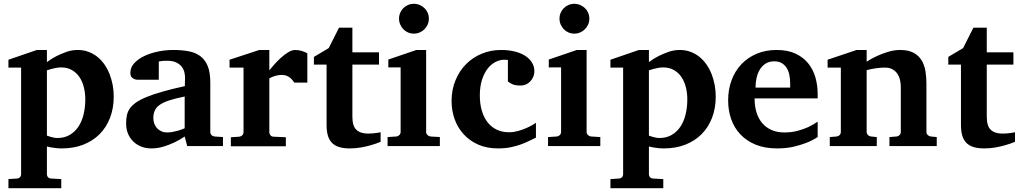

<svg xmlns="http://www.w3.org/2000/svg" viewBox="-20 -760 5305 999"><path d="M423.8 -243.2Q423.8 -275.9 416.3 -306.2Q408.7 -336.4 393.3 -359.1Q377.9 -381.8 354.2 -395.5Q330.6 -409.2 297.9 -409.2Q284.7 -409.2 271.7 -406.7Q258.8 -404.3 248 -401.4Q235.4 -397.9 224.1 -394V-54.2Q233.9 -50.3 243.7 -47.9Q252 -45.4 261.2 -43.7Q270.5 -42 278.8 -42Q314.9 -42 342 -57.6Q369.1 -73.2 387.5 -100.3Q405.8 -127.4 414.8 -164.3Q423.8 -201.2 423.8 -243.2ZM571.8 -257.8Q571.8 -197.3 552.7 -147.5Q533.7 -97.7 498.5 -62.3Q463.4 -26.9 413.6 -7.3Q363.8 12.2 301.8 12.2Q286.6 12.2 272.9 10.7Q259.3 9.3 248 7.3Q235.4 5.4 224.1 2V146Q224.1 155.8 230.2 162.4Q236.3 168.9 246.1 168.9L298.8 171.9V219.2H23.9V171.9L67.9 168.9Q77.1 168.9 83.5 162.4Q89.8 155.8 89.8 146V-408.2H23.9V-449.2L171.9 -500H224.1V-437Q247.6 -454.6 274.4 -468.3Q297.4 -480 325.7 -490Q354 -500 384.8 -500Q415 -500 440.9 -490.2Q466.8 -480.5 487.5 -463.6Q508.3 -446.8 524.2 -423.6Q540 -400.4 550.5 -373.5Q561 -346.7 566.4 -317.1Q571.8 -287.6 571.8 -257.8Z M954.1 0 940.9 -49.8Q915 -32.2 886.7 -18.6Q861.8 -6.8 831.1 2.7Q800.3 12.2 767.1 12.2Q739.7 12.2 716.1 3.2Q692.4 -5.9 674.6 -22.7Q656.7 -39.6 646.5 -63.5Q636.2 -87.4 636.2 -117.2Q636.2 -139.6 639.9 -158.7Q643.6 -177.7 654.5 -194.1Q665.5 -210.4 686 -225.3Q706.5 -240.2 740.5 -254.4Q774.4 -268.6 823.7 -282.7Q873 -296.9 941.9 -312V-324.2Q941.9 -331.5 942.4 -337.4Q942.4 -344.2 942.9 -351.1Q943.4 -365.2 939.9 -381.6Q936.5 -397.9 926.3 -411.9Q916 -425.8 897.5 -434.8Q878.9 -443.8 849.1 -443.8Q838.9 -443.8 830.8 -443.4Q822.8 -442.9 817.4 -441.9Q811 -440.9 806.2 -439.9V-345.2H703.1Q690.4 -344.2 680.7 -347.7Q672.4 -350.6 665.3 -357.9Q658.2 -365.2 658.2 -380.9Q658.2 -408.7 678 -430.7Q697.8 -452.6 729.7 -468Q761.7 -483.4 801.5 -491.7Q841.3 -500 880.9 -500Q923.8 -500 959.5 -493.7Q995.1 -487.3 1020.8 -469Q1046.4 -450.7 1060.3 -417.5Q1074.2 -384.3 1074.2 -330.1V-73.2Q1074.2 -64 1080.6 -57.4Q1086.9 -50.8 1096.2 -49.8L1140.1 -46.9V0ZM940.9 -257.8Q892.6 -248 861.1 -237.8Q829.6 -227.5 811 -214.4Q792.5 -201.2 785.2 -184.3Q777.8 -167.5 777.8 -145Q777.8 -129.4 783 -116Q788.1 -102.5 797.6 -92.5Q807.1 -82.5 820.3 -76.7Q833.5 -70.8 849.1 -70.8Q865.2 -70.8 881.6 -74.2Q897.9 -77.6 911.1 -81.5Q926.8 -86.4 940.9 -92.8Z M1511.2 -330.1Q1507.8 -335 1502.7 -341.8Q1497.6 -348.6 1490 -355Q1482.4 -361.3 1471.7 -365.7Q1460.9 -370.1 1446.3 -370.1Q1432.1 -370.1 1419.9 -367.2Q1407.7 -364.3 1399.4 -360.8Q1389.2 -356.9 1381.3 -352.1V-71.8Q1381.3 -63 1387.5 -55.9Q1393.6 -48.8 1403.3 -48.8L1467.3 -45.9V1H1181.2V-45.9L1225.1 -48.8Q1234.4 -49.8 1240.7 -56.4Q1247.1 -63 1247.1 -71.8V-408.2H1174.3V-449.2L1329.1 -500H1381.3V-394Q1390.6 -405.8 1406.5 -423.8Q1422.4 -441.9 1440.9 -458.7Q1459.5 -475.6 1479.2 -487.8Q1499 -500 1516.1 -500Q1524.9 -500 1534.2 -498.5Q1543.5 -497.1 1552 -494.4Q1560.5 -491.7 1567.6 -488.5Q1574.7 -485.4 1579.1 -481.9V-330.1Z M1960.4 -22Q1937 -12.2 1910.6 -4.9Q1888.2 2 1859.6 7.1Q1831.1 12.2 1800.3 12.2Q1767.1 12.2 1743.9 4.9Q1720.7 -2.4 1706.3 -17.8Q1691.9 -33.2 1685.5 -56.2Q1679.2 -79.1 1679.2 -110.8V-423.8H1613.3V-463.9L1690.4 -509.8L1744.1 -616.2H1813.5V-487.8H1952.1V-423.8H1813.5V-151.9Q1813.5 -104 1834.5 -84.5Q1855.5 -64.9 1895.5 -64.9Q1907.2 -64.9 1918.9 -65.9Q1930.7 -66.9 1939.9 -68.4Q1950.7 -69.8 1960.4 -71.8Z M1996.6 0V-46.9L2042.5 -49.8Q2051.3 -50.8 2057.9 -57.4Q2064.5 -64 2064.5 -73.2V-409.2H2000.5V-450.2L2146.5 -500H2197.3V-73.2Q2197.3 -64 2204.3 -57.4Q2211.4 -50.8 2220.2 -49.8L2268.6 -46.9V0ZM2211.4 -663.1Q2211.4 -647 2205.3 -632.8Q2199.2 -618.7 2188.5 -607.9Q2177.7 -597.2 2163.6 -591.1Q2149.4 -585 2133.3 -585Q2117.2 -585 2103 -591.1Q2088.9 -597.2 2078.6 -607.9Q2068.4 -618.7 2062.3 -632.8Q2056.2 -647 2056.2 -663.1Q2056.2 -679.2 2062.3 -693.4Q2068.4 -707.5 2078.6 -717.8Q2088.9 -728 2103 -734.1Q2117.2 -740.2 2133.3 -740.2Q2149.4 -740.2 2163.6 -734.1Q2177.7 -728 2188.5 -717.8Q2199.2 -707.5 2205.3 -693.4Q2211.4 -679.2 2211.4 -663.1Z M2768.6 -43.9Q2755.9 -38.1 2737.5 -28.8Q2719.2 -19.5 2695.1 -10.3Q2670.9 -1 2640.1 5.6Q2609.4 12.2 2571.3 12.2Q2512.7 12.2 2467.8 -7.8Q2422.9 -27.8 2392.1 -61.8Q2361.3 -95.7 2345.5 -140.1Q2329.6 -184.6 2329.6 -233.9Q2329.6 -293 2349.9 -342Q2370.1 -391.1 2405 -426.3Q2439.9 -461.4 2486.8 -480.7Q2533.7 -500 2587.4 -500Q2627 -500 2658.7 -491.9Q2690.4 -483.9 2713.1 -469.2Q2735.8 -454.6 2748 -434.3Q2760.3 -414.1 2760.3 -390.1Q2760.3 -373 2754.2 -359.4Q2748 -345.7 2738.3 -335.7Q2728.5 -325.7 2715.8 -320.3Q2703.1 -314.9 2689.5 -314.9Q2673.8 -314.9 2663.3 -316.9Q2652.8 -318.8 2645.5 -322Q2638.2 -325.2 2632.8 -328.9Q2627.4 -332.5 2622.6 -335.9V-448.2Q2616.2 -448.2 2612.5 -448.7Q2608.9 -449.2 2603.5 -449.2Q2580.6 -449.2 2557.9 -437.5Q2535.2 -425.8 2517.1 -402.6Q2499 -379.4 2487.8 -344.5Q2476.6 -309.6 2476.6 -263.2Q2476.6 -219.2 2487.1 -183.8Q2497.6 -148.4 2517.1 -123.5Q2536.6 -98.6 2564.9 -85.2Q2593.3 -71.8 2628.4 -71.8Q2651.4 -71.8 2674.3 -78.1Q2697.3 -84.5 2716.6 -92.8Q2735.8 -101.1 2749.8 -109.1Q2763.7 -117.2 2768.6 -121.1Z M2831.5 0V-46.9L2877.4 -49.8Q2886.2 -50.8 2892.8 -57.4Q2899.4 -64 2899.4 -73.2V-409.2H2835.4V-450.2L2981.4 -500H3032.2V-73.2Q3032.2 -64 3039.3 -57.4Q3046.4 -50.8 3055.2 -49.8L3103.5 -46.9V0ZM3046.4 -663.1Q3046.4 -647 3040.3 -632.8Q3034.2 -618.7 3023.4 -607.9Q3012.7 -597.2 2998.5 -591.1Q2984.4 -585 2968.3 -585Q2952.1 -585 2938 -591.1Q2923.8 -597.2 2913.6 -607.9Q2903.3 -618.7 2897.2 -632.8Q2891.1 -647 2891.1 -663.1Q2891.1 -679.2 2897.2 -693.4Q2903.3 -707.5 2913.6 -717.8Q2923.8 -728 2938 -734.1Q2952.1 -740.2 2968.3 -740.2Q2984.4 -740.2 2998.5 -734.1Q3012.7 -728 3023.4 -717.8Q3034.2 -707.5 3040.3 -693.4Q3046.4 -679.2 3046.4 -663.1Z M3556.2 -243.2Q3556.2 -275.9 3548.6 -306.2Q3541 -336.4 3525.6 -359.1Q3510.3 -381.8 3486.6 -395.5Q3462.9 -409.2 3430.2 -409.2Q3417 -409.2 3404.1 -406.7Q3391.1 -404.3 3380.4 -401.4Q3367.7 -397.9 3356.4 -394V-54.2Q3366.2 -50.3 3376 -47.9Q3384.3 -45.4 3393.6 -43.7Q3402.8 -42 3411.1 -42Q3447.3 -42 3474.4 -57.6Q3501.5 -73.2 3519.8 -100.3Q3538.1 -127.4 3547.1 -164.3Q3556.2 -201.2 3556.2 -243.2ZM3704.1 -257.8Q3704.1 -197.3 3685.1 -147.5Q3666 -97.7 3630.9 -62.3Q3595.7 -26.9 3545.9 -7.3Q3496.1 12.2 3434.1 12.2Q3418.9 12.2 3405.3 10.7Q3391.6 9.3 3380.4 7.3Q3367.7 5.4 3356.4 2V146Q3356.4 155.8 3362.5 162.4Q3368.7 168.9 3378.4 168.9L3431.2 171.9V219.2H3156.2V171.9L3200.2 168.9Q3209.5 168.9 3215.8 162.4Q3222.2 155.8 3222.2 146V-408.2H3156.2V-449.2L3304.2 -500H3356.4V-437Q3379.9 -454.6 3406.7 -468.3Q3429.7 -480 3458 -490Q3486.3 -500 3517.1 -500Q3547.4 -500 3573.2 -490.2Q3599.1 -480.5 3619.9 -463.6Q3640.6 -446.8 3656.5 -423.6Q3672.4 -400.4 3682.9 -373.5Q3693.4 -346.7 3698.7 -317.1Q3704.1 -287.6 3704.1 -257.8Z M4091.3 -326.2Q4091.3 -350.1 4086.9 -371.1Q4082.5 -392.1 4072.5 -407.5Q4062.5 -422.9 4046.9 -431.9Q4031.2 -440.9 4009.3 -440.9Q3981.4 -440.9 3962.6 -428.5Q3943.8 -416 3932.4 -396.2Q3920.9 -376.5 3916 -352.1Q3911.1 -327.6 3911.1 -304.2H4091.3ZM4234.4 -46.9Q4208.5 -29.8 4176.3 -17.1Q4148.4 -5.9 4109.9 3.2Q4071.3 12.2 4023.4 12.2Q3959.5 12.2 3911.9 -7.3Q3864.3 -26.9 3832.3 -60.8Q3800.3 -94.7 3784.4 -140.1Q3768.6 -185.5 3768.6 -237.8Q3768.6 -294.4 3786.4 -342.5Q3804.2 -390.6 3837.2 -425.5Q3870.1 -460.4 3916.7 -480.2Q3963.4 -500 4020.5 -500Q4079.1 -500 4119.9 -480.7Q4160.6 -461.4 4186 -429.4Q4211.4 -397.5 4222.9 -356.4Q4234.4 -315.4 4234.4 -272V-248H3906.2Q3906.2 -207 3916.5 -174.3Q3926.8 -141.6 3946.5 -118.7Q3966.3 -95.7 3995.1 -83.3Q4023.9 -70.8 4060.5 -70.8Q4098.6 -70.8 4130.1 -79.3Q4161.6 -87.9 4185.1 -98.6Q4211.9 -111.3 4234.4 -127Z M4607.9 0V-46.9L4645 -49.8Q4654.3 -50.8 4660.6 -57.4Q4667 -64 4667 -73.2V-308.1Q4667 -327.1 4662.6 -345.2Q4658.2 -363.3 4648.4 -377.2Q4638.7 -391.1 4623 -399.7Q4607.4 -408.2 4585 -408.2Q4564.5 -408.2 4546.9 -406Q4529.3 -403.8 4516.6 -401.4Q4501.5 -398.4 4489.3 -395V-73.2Q4489.3 -64 4496.1 -57.4Q4502.9 -50.8 4512.2 -49.8L4542 -46.9V0H4297.4V-46.9L4333 -49.8Q4342.3 -50.8 4348.6 -57.4Q4355 -64 4355 -73.2V-408.2H4286.1V-449.2L4437 -500H4489.3V-439Q4515.1 -456.1 4544.4 -469.2Q4569.3 -480.5 4600.6 -490.2Q4631.8 -500 4664.1 -500Q4707 -500 4733.9 -485.1Q4760.7 -470.2 4775.4 -445.8Q4790 -421.4 4795.2 -390.1Q4800.3 -358.9 4800.3 -326.2V-73.2Q4800.3 -64 4807.1 -57.4Q4814 -50.8 4823.2 -49.8L4854 -46.9V0Z M5261.2 -22Q5237.8 -12.2 5211.4 -4.9Q5189 2 5160.4 7.1Q5131.8 12.2 5101.1 12.2Q5067.9 12.2 5044.7 4.9Q5021.5 -2.4 5007.1 -17.8Q4992.7 -33.2 4986.3 -56.2Q4980 -79.1 4980 -110.8V-423.8H4914.1V-463.9L4991.2 -509.8L5044.9 -616.2H5114.3V-487.8H5252.9V-423.8H5114.3V-151.9Q5114.3 -104 5135.3 -84.5Q5156.2 -64.9 5196.3 -64.9Q5208 -64.9 5219.7 -65.9Q5231.4 -66.9 5240.7 -68.4Q5251.5 -69.8 5261.2 -71.8Z"/></svg>

Font: Charis SIL Viet
Style: Bold
Weight: 700
Foundry: SIL International
Version: Version 5.000